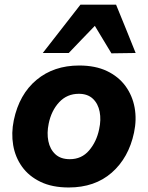

<svg xmlns="http://www.w3.org/2000/svg" viewBox="-20 -795 638 828"><path d="M276.5 13.5Q205 13.5 154.8 -10.8Q104.5 -35 75 -76.2Q45.5 -117.5 36.8 -169.2Q28 -221 39.5 -276.5Q63 -388.5 137.5 -450.5Q212 -512.5 321.5 -512.5Q391 -512.5 441 -488.8Q491 -465 521 -424Q551 -383 560.5 -331.2Q570 -279.5 558 -223Q535 -114.5 462 -50.5Q389 13.5 276.5 13.5ZM281 -108.5Q332 -108.5 364.2 -146.2Q396.5 -184 407.5 -237.5Q416.5 -278 409.8 -313Q403 -348 380.5 -369.2Q358 -390.5 320 -390.5Q269 -390.5 235.2 -354.2Q201.5 -318 190 -262Q181.5 -221.5 188.5 -186.5Q195.5 -151.5 218.5 -130Q241.5 -108.5 281 -108.5ZM460.5 -565Q443 -594 425 -623.8Q407 -653.5 389 -683.5Q360 -653.5 332 -624.5Q304 -595.5 276.5 -566.5H164.5Q246 -671 327 -775H480.5Q502 -723 523 -670.8Q544 -618.5 565 -566.5Z"/></svg>

Font: Commissioner
Style: Bold Italic
Weight: 700
Italic angle: -12°
Designer: Kostas Bartsokas
Foundry: Kostas Bartsokas
Version: Version 1.000; ttfautohint (v1.8.3)